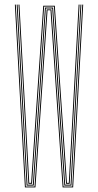

<svg xmlns="http://www.w3.org/2000/svg" viewBox="-20 -820 429 840"><path d="M89 0 45 -800H49L92.8 -4H131.2L184.2 -779H204.8L257.8 -4H296.2L340 -800H344L300 0H254L201 -775H188L135 0ZM96.5 -8 75.5 -389 53 -800H57L79.2 -393.2L100.2 -12H123.8L150 -394.2L176.8 -787H212.2L239.2 -393L265.2 -12H288.8L309.5 -391L332 -800H336L313.2 -386.8L292.5 -8H261.5L235.2 -390L208.5 -783H180.5L153.8 -390.5L127.5 -8ZM104.2 -16 83.2 -396.5 61 -800H65L87 -399.5L108 -20H116.2L142.2 -401L169.2 -795H219.8L246.8 -398.5L272.8 -20H281L301.8 -396.2L324 -800H328L305.8 -394.5L284.8 -16H269L243 -396L216 -791H173L146.2 -398.5L120 -16Z"/></svg>

Font: Big Shoulders Inline Thin
Style: Regular
Weight: 100
Designer: Patric King
Foundry: XO Type Co
Version: Version 2.002